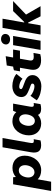

<svg xmlns="http://www.w3.org/2000/svg" viewBox="1282 -2092 988 3636"><g transform="rotate(-90 1776.0 -274.0)"><path d="M-22 200H153L198 -54C238 -12 297 12 372 12C538 12 646 -140 646 -300C646 -438 554 -532 415 -532C344 -532 286 -507 242 -468C241 -489 240 -509 238 -520H104ZM332 -115C282 -115 233 -154 233 -233C233 -298 271 -412 364 -412C427 -412 466 -365 466 -293C466 -225 426 -115 332 -115Z M845 11C878 11 910 6 935 -1L958 -130C947 -128 936 -127 925 -127C885 -127 879 -146 889 -201L980 -720H805L711 -184C688 -53 731 11 845 11Z M1532 11C1564 11 1597 6 1622 -1L1644 -130C1634 -128 1623 -127 1611 -127C1571 -127 1566 -146 1575 -201L1632 -520H1496C1487 -505 1478 -482 1472 -459C1433 -505 1374 -533 1298 -533C1136 -533 1031 -380 1031 -221C1031 -82 1120 12 1256 12C1322 12 1376 -11 1418 -48C1434 -9 1470 11 1532 11ZM1338 -405C1383 -405 1429 -366 1429 -287C1429 -222 1393 -108 1307 -108C1247 -108 1211 -155 1211 -227C1211 -295 1249 -405 1338 -405Z M1961 15C2078 15 2172 -53 2172 -151C2172 -248 2089 -284 2016 -309C1952 -332 1907 -345 1907 -370C1907 -393 1925 -406 1961 -404C2013 -400 2072 -375 2102 -342L2194 -457C2140 -506 2045 -534 1965 -534C1845 -534 1756 -466 1756 -365C1756 -295 1798 -262 1848 -239C1957 -185 2011 -190 2011 -155C2011 -129 1991 -116 1960 -116C1897 -116 1816 -152 1780 -192L1694 -72C1768 -8 1882 15 1961 15Z M2452 10C2490 10 2536 5 2568 -5L2591 -134C2574 -131 2544 -129 2521 -129C2474 -129 2439 -140 2450 -208L2482 -390H2634L2656 -520H2505L2530 -660L2354 -640L2333 -519C2309 -517 2281 -510 2263 -504L2243 -390H2311L2276 -189C2252 -53 2325 10 2452 10Z M2649 0H2823L2913 -520H2739ZM2850 -577C2907 -577 2951 -612 2951 -668C2951 -714 2914 -748 2852 -748C2796 -748 2752 -709 2752 -654C2752 -609 2791 -577 2850 -577Z M3114 0 3155 -235H3166L3285 0H3477L3318 -275L3574 -520H3384L3179 -310H3168L3240 -720H3066L2940 0Z"/></g></svg>

Font: Fixel Display 20240404 ExBold
Style: Italic
Weight: 800
Italic angle: -10°
Designer: AlfaBravo + MacPaw
Foundry: Kyrylo Tkachov, Marchela Mozhyna, Serhii Makarenko, Maria Weinstein, Zakhar Kryvoshyya
Version: Version 1.211;Glyphs 3.2 (3225)